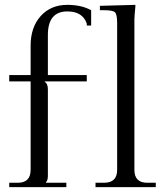

<svg xmlns="http://www.w3.org/2000/svg" viewBox="-20 -770 678 790"><path d="M462 -71V-675Q462 -711 453 -719.5Q444 -728 408 -728H391V-746L537 -750V-743Q533 -703 533 -689V-71Q533 -18 586 -18H621V0H373V-18H408Q462 -18 462 -71ZM106 -461V-582Q106 -658 147.5 -704Q189 -750 257 -750Q315 -750 355 -728V-665H337V-673Q320 -723 257 -723Q177 -723 177 -626V-461H337V-435H164V-433Q177 -426 177 -402V-46Q177 -28 169 -20V-18H253V0H18V-18H53Q106 -18 106 -71V-435H18V-461Z"/></svg>

Font: Foglihten068fMac
Style: Regular
Weight: 500
Designer: gluk (gluksza@wp.pl)
Foundry: gluk (gluksza@wp.pl)
Version: Version 0.68